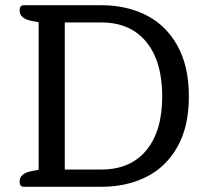

<svg xmlns="http://www.w3.org/2000/svg" viewBox="-20 -715 787 735"><path d="M71 0Q55 0 55 -20Q55 -51 101 -60L128 -65V-630L101 -635Q55 -644 55 -675Q55 -695 71 -695H368Q464 -695 539.5 -657Q615 -619 659 -540.5Q703 -462 703 -346Q703 -230 659 -152.5Q615 -75 539.5 -37.5Q464 0 368 0ZM368 -66Q479 -66 540 -139.5Q601 -213 601 -346Q601 -480 540 -554.5Q479 -629 368 -629H228V-66Z"/></svg>

Font: Maitree Medium
Style: Regular
Weight: 500
Designer: CadsonDemak Team
Foundry: CadsonDemak
Version: Version 1.010